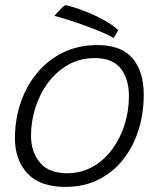

<svg xmlns="http://www.w3.org/2000/svg" viewBox="-20 -714 626 752"><path d="M236.5 18Q136 18 87.2 -35Q38.5 -88 38.5 -172Q38.5 -246 61 -312Q83.5 -378 125.8 -428.8Q168 -479.5 227.5 -508.5Q287 -537.5 361.5 -537.5Q455 -537.5 499 -485.8Q543 -434 543 -343Q543 -270 522.5 -204.8Q502 -139.5 462.5 -89.5Q423 -39.5 366 -10.8Q309 18 236.5 18ZM242 -35.5Q298 -35.5 342.8 -60.8Q387.5 -86 419.2 -129Q451 -172 468 -226Q485 -280 485 -337Q485 -405 452.8 -445.8Q420.5 -486.5 351 -486.5Q293.5 -486.5 247.5 -460.5Q201.5 -434.5 168.8 -390.8Q136 -347 118.8 -292.8Q101.5 -238.5 101.5 -182Q101.5 -118 136.8 -76.8Q172 -35.5 242 -35.5ZM234.5 -693.5Q244.5 -693 270.2 -685Q296 -677 328.2 -663.8Q360.5 -650.5 391.2 -633Q422 -615.5 443 -596Q440.5 -591 434 -579.5Q427.5 -568 425 -565.5Q408.5 -575.5 379.5 -587.8Q350.5 -600 316.2 -612.5Q282 -625 249.2 -635.5Q216.5 -646 193 -652Q200 -660 212.2 -673Q224.5 -686 234.5 -693.5Z"/></svg>

Font: Grandstander ExtraLight
Style: Italic
Weight: 200
Italic angle: -15°
Designer: Tyler Finck
Foundry: Etcetera Type Co
Version: Version 1.200; ttfautohint (v1.8.3)